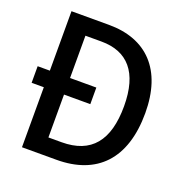

<svg xmlns="http://www.w3.org/2000/svg" viewBox="-128 -830 913 947"><g transform="rotate(20 328.5 -357.0)"><path d="M285 -714H88V-402H24V-315H88V0H269C480 0 602 -124 602 -366C602 -593 483 -714 285 -714ZM278 -624C415 -624 492 -540 492 -362C492 -181 418 -90 263 -90H194V-315H332V-402H194V-624Z"/></g></svg>

Font: Noto Sans Lao SemiCondensed Medium
Style: Regular
Weight: 500
Width: 4
Designer: Monotype Design Team
Foundry: Monotype Imaging Inc.
Version: Version 2.003